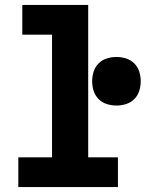

<svg xmlns="http://www.w3.org/2000/svg" viewBox="-20 -755 640 775"><path d="M54 0V-120H190V-615H70V-735H336V-120H456V0ZM450 -329Q430 -329 411 -335Q392 -341 378 -355Q364 -369 358 -388Q352 -407 352 -427Q352 -447 358 -466Q364 -485 378 -499Q392 -513 411 -519Q430 -525 450 -525Q470 -525 489 -519Q508 -513 522 -499Q536 -485 542 -466Q548 -447 548 -427Q548 -407 542 -388Q536 -369 522 -355Q508 -341 489 -335Q470 -329 450 -329Z"/></svg>

Font: Iosevka Heavy Extended
Style: Regular
Weight: 900
Width: 7
Monospace: yes
Designer: Belleve Invis
Foundry: Belleve Invis
Version: Version 32.5.0; ttfautohint (v1.8.4)